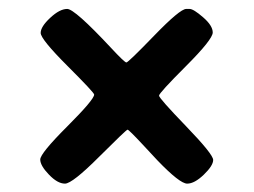

<svg xmlns="http://www.w3.org/2000/svg" viewBox="-20 -517 580 438"><path d="M194.8 -301.3Q194.8 -305.7 133.8 -366.7Q72.8 -427.7 72.8 -441.9Q72.8 -456.1 94.5 -476.3Q116.2 -496.6 133.3 -496.6Q150.4 -496.6 232.9 -408.2Q264.2 -374.5 268.3 -374.5Q272.5 -374.5 331.5 -435.5Q390.6 -496.6 404.8 -496.6H412.6Q421.4 -496.6 443.4 -477.5Q465.3 -458.5 465.3 -442.9Q465.3 -427.2 404.1 -366Q342.8 -304.7 342.8 -298.8Q342.8 -293 404.5 -229Q466.3 -165 466.3 -152.1Q466.3 -139.2 445.1 -118.7Q423.8 -98.1 407 -98.1Q390.1 -98.1 338.9 -151.4Q338.4 -151.9 306.2 -186.5Q273.9 -221.2 271 -221.2Q268.1 -221.2 206.5 -159.7Q145 -98.1 128.2 -98.1Q111.3 -98.1 91.6 -118.7Q71.8 -139.2 71.8 -153.1Q71.8 -167 133.3 -228.5Q194.8 -290 194.8 -301.3Z"/></svg>

Font: Averia Sans Libre
Style: Bold
Weight: 700
Version: Version 1.002